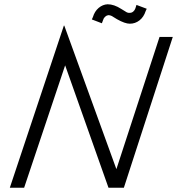

<svg xmlns="http://www.w3.org/2000/svg" viewBox="-20 -879 855 899"><path d="M279 -759H281L525 -87L727 -706H789L560 0H488L285 -573L93 0H26ZM410 -788 415 -799Q423 -826 442 -842Q461 -858 484 -859Q514 -859 548 -837L566 -826Q578 -817 589 -819Q597 -819 604 -825Q611 -831 614 -840L619 -856L667 -838L662 -827Q653 -799 633 -783.5Q613 -768 588 -768Q565 -768 528 -789L510 -800Q499 -808 487 -808Q479 -807 472 -800.5Q465 -794 463 -786L457 -770Z"/></svg>

Font: Lineal Light
Style: Regular
Weight: 300
Designer: Created by Frank Adebiaye with contributions from Anton Moglia & Ariel Martín Pérez
Created by Frank ADEBIAYE with FontF
Foundry: Velvetyne Type Foundry
Version: Version 2.000